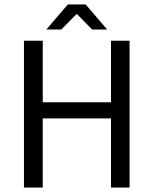

<svg xmlns="http://www.w3.org/2000/svg" viewBox="-20 -838 687 858"><path d="M87 0V-656H171V-381H476V-656H559V0H476V-309H171V0ZM187 -706 283 -818H363L459 -706H392L325 -774H321L254 -706Z"/></svg>

Font: RibengUni
Style: Regular
Weight: 400
Designer: (1) Dr. Andrew Glass (Program Manager at Microsoft Corporation)
(2) Bivuti Chakma (Suz Moriz)
(3) Paul D. Hunt (Adobe Co
Foundry: Bivuti Chakma and Jyoti Chakma
Version: Version 1.2020